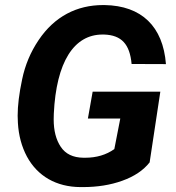

<svg xmlns="http://www.w3.org/2000/svg" viewBox="-20 -741 706 770"><path d="M623 -373.5H351.6L332.5 -265.6H462.4L438.5 -143.1C406.2 -120.1 367.2 -108.4 321.8 -108.4C319.3 -108.4 316.9 -108.4 314.5 -108.4C272.9 -108.9 242.7 -123.5 223.6 -152.3C204.6 -180.7 195.3 -217.3 195.3 -262.2C195.3 -269.5 195.3 -276.9 195.8 -284.7C205.6 -493.2 276.9 -602.5 391.1 -602.5C393.6 -602.5 395.5 -602.5 397.5 -602.5C467.3 -600.1 500.5 -564 507.8 -484.4L645.5 -483.9C633.8 -634.8 547.9 -718.3 399.4 -720.7C397.5 -720.7 395 -720.7 393.1 -720.7C288.6 -720.7 198.7 -675.3 134.8 -580.1C102.5 -532.2 80.6 -480 68.8 -422.9C56.6 -365.7 50.8 -316.9 50.8 -276.9C50.8 -267.1 51.3 -257.3 51.8 -248C54.7 -197.8 66.9 -152.8 87.9 -113.3C130.4 -34.7 205.6 8.8 302.7 9.3C306.2 9.3 309.1 9.3 312.5 9.3C370.1 9.3 422.9 1 470.2 -16.1C518.1 -33.2 554.7 -57.6 580.1 -89.8Z"/></svg>

Font: Roboto
Style: Bold Italic
Weight: 700
Italic angle: -12°
Designer: Google
Version: Version 2.137; 2017